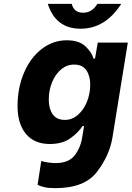

<svg xmlns="http://www.w3.org/2000/svg" viewBox="-20 -750 683 996"><path d="M175 209 194 85Q205 89 227 92.5Q249 96 268 96Q335 96 366 57.5Q397 19 406 -35L416 -96H408Q387 -63 345.5 -33Q304 -3 238 -3Q158 -3 114.5 -55.5Q71 -108 71 -199Q71 -294 104.5 -372.5Q138 -451 196.5 -496Q255 -541 326 -541Q391 -541 424 -509Q457 -477 465 -446H473L487 -529H643L563 -35Q548 56 483.5 141Q419 226 267 226Q232 226 213 221.5Q194 217 185.5 213.5Q177 210 175 209ZM448 -311Q448 -356 428 -385.5Q408 -415 364 -415Q327 -415 297 -390Q267 -365 250 -323Q233 -281 233 -233Q233 -187 253 -157.5Q273 -128 317 -128Q354 -128 384 -154Q414 -180 431 -222Q448 -264 448 -311ZM228 -730H352Q357 -709 371.5 -696.5Q386 -684 411 -684Q436 -684 454.5 -696.5Q473 -709 485 -730H609Q526 -601 398 -601Q269 -601 228 -730Z"/></svg>

Font: Be Vietnam ExtraBold
Style: Italic
Weight: 800
Italic angle: -9.778°
Designer: Gabriel Lam
Foundry: TypeRant
Version: Version 3.000